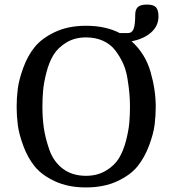

<svg xmlns="http://www.w3.org/2000/svg" viewBox="-20 -822 756 842"><path d="M557 -641Q617 -587 640 -507.5Q663 -428 663 -354Q663 -314 658 -274.5Q653 -235 633.5 -183Q614 -131 583 -92.5Q552 -54 493.5 -27Q435 0 357 0Q279 0 221 -27Q163 -54 132 -92.5Q101 -131 82 -183Q63 -235 58 -274.5Q53 -314 53 -354Q53 -394 58 -433Q63 -472 82 -524.5Q101 -577 132 -615.5Q163 -654 221 -681.5Q279 -709 357 -709Q443 -709 505 -677H541Q559 -677 566 -695.5Q573 -714 573 -757Q573 -780 584.5 -791Q596 -802 625 -802Q653 -802 664 -790Q675 -778 675 -750Q675 -708 642.5 -679.5Q610 -651 557 -641ZM357 -51Q407 -51 444.5 -73.5Q482 -96 501.5 -128Q521 -160 532.5 -204.5Q544 -249 547 -283Q550 -317 550 -354Q550 -384 547.5 -412Q545 -440 539 -477.5Q533 -515 519.5 -544.5Q506 -574 485.5 -601Q465 -628 432 -643Q399 -658 357 -658Q308 -658 271 -635.5Q234 -613 214.5 -581Q195 -549 183.5 -504Q172 -459 169 -425Q166 -391 166 -354Q166 -306 172 -262.5Q178 -219 196 -166.5Q214 -114 255 -82.5Q296 -51 357 -51Z"/></svg>

Font: Marmelad
Style: Regular
Weight: 400
Designer: Manvel Shmavonyan
Foundry: Cyreal
Version: Version 1.001;PS 001.001;hotconv 1.0.88;makeotf.lib2.5.64775